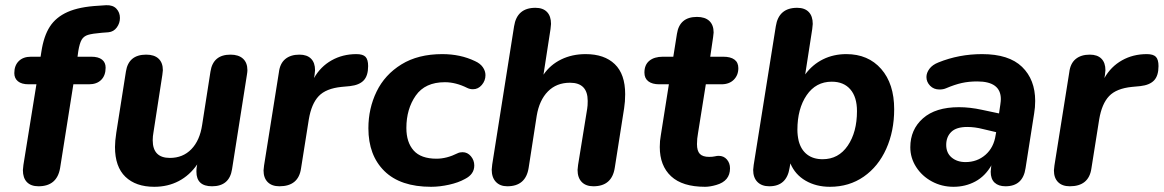

<svg xmlns="http://www.w3.org/2000/svg" viewBox="-20 -708 4473 738"><path d="M68 -54Q69 -64 70 -74L120 -384H90Q63 -384 49 -395.5Q35 -407 35 -427Q35 -456 52 -473Q69 -490 99 -490H136L139 -509Q148 -569 171.5 -605.5Q195 -642 240 -662Q285 -682 359 -686L388 -688Q414 -689 427.5 -674.5Q441 -660 441 -639Q441 -619 429 -602.5Q417 -586 397 -584L371 -582Q335 -579 318.5 -574Q302 -569 294 -555.5Q286 -542 281 -512L278 -490H331Q358 -490 372 -479Q386 -468 386 -448Q386 -418 369 -401Q352 -384 322 -384H262L211 -62Q199 8 128 8Q99 8 83.5 -8Q68 -24 68 -54Z M422 -143Q422 -165 427 -198L464 -433Q474 -498 542 -498Q573 -498 589.5 -482.5Q606 -467 606 -438Q605 -429 604 -420L570 -200Q567 -184 567 -169Q567 -101 633 -101Q683 -101 715.5 -134.5Q748 -168 757 -228L789 -433Q799 -498 866 -498Q897 -498 914 -482.5Q931 -467 931 -438Q931 -432 929 -420L872 -58Q862 8 795 8Q735 8 735 -48Q735 -59 736 -65L738 -76Q709 -34 667 -12Q625 10 573 10Q502 10 462 -28.5Q422 -67 422 -143Z M993 -53Q993 -58 995 -72L1052 -430Q1056 -464 1076.5 -481Q1097 -498 1131 -498Q1160 -498 1175.5 -482.5Q1191 -467 1191 -438Q1191 -433 1189 -419L1187 -408Q1212 -452 1254.5 -476Q1297 -500 1350 -500Q1375 -500 1385 -489.5Q1395 -479 1395 -454Q1395 -417 1378 -399Q1361 -381 1325 -377L1293 -374Q1233 -368 1205 -338.5Q1177 -309 1167 -249L1137 -60Q1127 8 1054 8Q1025 8 1009 -8Q993 -24 993 -53Z M1396 -215Q1396 -291 1427.5 -356Q1459 -421 1523 -460.5Q1587 -500 1680 -500Q1750 -500 1806 -473Q1826 -464 1836 -449.5Q1846 -435 1846 -419Q1846 -398 1832 -381.5Q1818 -365 1798 -365Q1786 -365 1776 -370Q1732 -392 1690 -392Q1614 -392 1578 -340.5Q1542 -289 1542 -216Q1542 -161 1570 -129.5Q1598 -98 1658 -98Q1697 -98 1739 -119Q1747 -123 1758 -123Q1777 -123 1790 -107.5Q1803 -92 1803 -72Q1803 -38 1767 -20Q1742 -6 1706 2Q1670 10 1637 10Q1519 10 1457.5 -50.5Q1396 -111 1396 -215Z M1870 -56Q1871 -66 1872 -76L1956 -607Q1967 -678 2038 -678Q2067 -678 2082.5 -662Q2098 -646 2098 -616Q2097 -606 2096 -596L2069 -421Q2095 -459 2137 -479.5Q2179 -500 2231 -500Q2303 -500 2343 -461.5Q2383 -423 2383 -346Q2383 -317 2379 -292L2343 -63Q2332 8 2261 8Q2232 8 2216 -8.5Q2200 -25 2200 -55Q2200 -60 2202 -74L2237 -290Q2239 -301 2239 -320Q2239 -390 2171 -390Q2119 -390 2086 -356.5Q2053 -323 2043 -263L2012 -63Q2001 8 1930 8Q1902 8 1886 -9Q1870 -26 1870 -56Z M2516 -143Q2516 -167 2520 -188L2551 -384H2514Q2487 -384 2472 -395.5Q2457 -407 2457 -429Q2457 -459 2476 -474.5Q2495 -490 2528 -490H2568L2582 -578Q2592 -643 2659 -643Q2690 -643 2706.5 -627.5Q2723 -612 2723 -583Q2722 -574 2721 -565L2710 -490H2760Q2788 -490 2803 -479Q2818 -468 2818 -446Q2818 -419 2800.5 -401.5Q2783 -384 2753 -384H2693L2663 -196Q2659 -175 2659 -154Q2659 -128 2670 -116.5Q2681 -105 2706 -105Q2719 -105 2727.5 -107Q2736 -109 2742 -109Q2762 -109 2774 -95Q2786 -81 2786 -61Q2786 -12 2733 3Q2709 10 2690 10Q2603 10 2559.5 -30.5Q2516 -71 2516 -143Z M3018 -80 3015 -63Q3004 8 2937 8Q2908 8 2891.5 -8.5Q2875 -25 2875 -55Q2875 -60 2877 -74L2962 -607Q2973 -678 3044 -678Q3073 -678 3088.5 -662Q3104 -646 3104 -616Q3103 -606 3102 -596L3075 -422Q3103 -460 3143.5 -480Q3184 -500 3233 -500Q3317 -500 3367 -443Q3417 -386 3417 -288Q3417 -204 3386.5 -136Q3356 -68 3300 -29Q3244 10 3170 10Q3117 10 3076.5 -13.5Q3036 -37 3018 -80ZM3274 -281Q3274 -335 3248.5 -364.5Q3223 -394 3177 -394Q3116 -394 3080.5 -342Q3045 -290 3045 -209Q3045 -188 3050 -166Q3059 -132 3082.5 -114Q3106 -96 3142 -96Q3203 -96 3238.5 -148Q3274 -200 3274 -281Z M3479 -142Q3479 -210 3527.5 -253Q3576 -296 3666 -296Q3708 -296 3754 -286L3820 -272L3825 -306Q3827 -320 3827 -327Q3827 -395 3736 -395Q3704 -395 3677 -389Q3650 -383 3617 -369Q3606 -364 3591 -364Q3569 -364 3555 -378.5Q3541 -393 3541 -412Q3541 -428 3552.5 -443.5Q3564 -459 3587 -468Q3666 -500 3755 -500Q3858 -500 3908.5 -451Q3959 -402 3959 -320Q3959 -295 3955 -272L3922 -62Q3912 8 3845 8Q3818 8 3803 -6Q3788 -20 3788 -48Q3789 -59 3790 -69L3791 -73Q3767 -31 3729 -10.5Q3691 10 3645 10Q3600 10 3562 -10.5Q3524 -31 3501.5 -66Q3479 -101 3479 -142ZM3691 -85Q3736 -85 3768 -113Q3800 -141 3807 -189L3809 -200L3758 -212Q3727 -220 3698 -220Q3656 -220 3636.5 -201Q3617 -182 3617 -151Q3617 -120 3638 -102.5Q3659 -85 3691 -85Z M4031 -53Q4031 -58 4033 -72L4090 -430Q4094 -464 4114.5 -481Q4135 -498 4169 -498Q4198 -498 4213.5 -482.5Q4229 -467 4229 -438Q4229 -433 4227 -419L4225 -408Q4250 -452 4292.5 -476Q4335 -500 4388 -500Q4413 -500 4423 -489.5Q4433 -479 4433 -454Q4433 -417 4416 -399Q4399 -381 4363 -377L4331 -374Q4271 -368 4243 -338.5Q4215 -309 4205 -249L4175 -60Q4165 8 4092 8Q4063 8 4047 -8Q4031 -24 4031 -53Z"/></svg>

Font: SN Pro Bold
Style: Bold Italic
Weight: 700
Italic angle: -9°
Designer: Tobias Whetton
Foundry: Supernotes
Version: Version 1.003